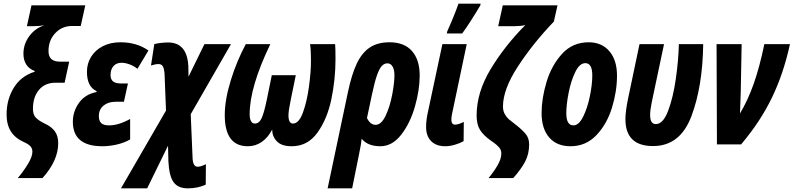

<svg xmlns="http://www.w3.org/2000/svg" viewBox="-20 -789 4336 1049"><path d="M157 40Q157 22 146 10Q135 -2 110 -13Q63 -34 39.5 -71Q16 -108 16 -164Q16 -245 55 -309Q94 -373 169 -397L170 -401Q139 -412 123.5 -436.5Q108 -461 108 -495Q108 -548 140 -591.5Q172 -635 223 -651Q194 -646 162 -646H127L152 -760H446L421 -647H373Q319 -647 282 -608Q245 -569 245 -510Q245 -480 261 -466Q277 -452 309 -452H358L333 -337H283Q226 -337 193 -298Q160 -259 160 -194Q160 -163 175.5 -146.5Q191 -130 226 -113Q261 -97 279.5 -72Q298 -47 298 -7Q298 89 212 184H77Q107 149 132 108Q157 67 157 40Z M378 -124Q378 -180 411.5 -227Q445 -274 507 -286L508 -291Q455 -315 455 -397Q455 -442 478 -479Q501 -516 542.5 -537Q584 -558 637 -558Q728 -558 791 -513L731 -413Q711 -429 687.5 -437.5Q664 -446 644 -446Q616 -446 600 -428Q584 -410 584 -379Q584 -355 598 -344Q612 -333 641 -333H679L657 -233H611Q571 -233 545.5 -212Q520 -191 520 -154Q520 -129 533 -116.5Q546 -104 576 -104Q628 -104 691 -139V-27Q657 -8 617 1Q577 10 539 10Q378 10 378 -124Z M887 -185 879 -386Q877 -413 870 -426Q863 -439 846 -439Q829 -439 805 -431L823 -548Q837 -552 859 -554.5Q881 -557 898 -557Q1003 -557 1009 -426L1010 -370L1097 -548H1242L1022 -165L1032 70Q1033 122 1060 122Q1077 122 1105 108L1104 220Q1060 240 1006 240Q953 240 928.5 206.5Q904 173 900 92L898 7L784 240H641Z M1208 -160Q1208 -243 1240.5 -349Q1273 -455 1323 -548H1457Q1344 -314 1344 -165Q1344 -140 1351.5 -127Q1359 -114 1372 -114Q1396 -114 1409.5 -143.5Q1423 -173 1438 -246L1465 -378H1596L1569 -246Q1556 -184 1556 -159Q1556 -114 1581 -114Q1613 -114 1635 -174Q1657 -234 1668 -315.5Q1679 -397 1679 -457Q1679 -518 1674 -548H1811Q1813 -527 1813 -465Q1813 -356 1790.5 -247.5Q1768 -139 1714.5 -64.5Q1661 10 1574 10Q1518 10 1492.5 -17Q1467 -44 1467 -81Q1444 -37 1410 -13.5Q1376 10 1334 10Q1208 10 1208 -160Z M1881 -286Q1901 -381 1928.5 -440Q1956 -499 1999 -528.5Q2042 -558 2108 -558Q2189 -558 2231 -510Q2273 -462 2273 -377Q2273 -298 2247 -207Q2221 -116 2172 -53Q2123 10 2058 10Q1989 10 1956 -31Q1954 -6 1942 52L1904 240H1770ZM2135 -377Q2135 -409 2124.5 -426Q2114 -443 2097 -443Q2079 -443 2065.5 -428Q2052 -413 2039.5 -377.5Q2027 -342 2013 -276L1985 -144Q2003 -107 2032 -107Q2063 -107 2086.5 -156Q2110 -205 2122.5 -270.5Q2135 -336 2135 -377Z M2308 -95Q2308 -134 2318 -177L2397 -548H2530L2449 -163Q2446 -148 2446 -133Q2446 -122 2451 -115Q2456 -108 2466 -108Q2484 -108 2514 -123L2513 -18Q2490 -5 2463 2.5Q2436 10 2413 10Q2363 10 2335.5 -18Q2308 -46 2308 -95ZM2424 -619Q2434 -640 2454 -688.5Q2474 -737 2485 -769H2606L2604 -759Q2584 -725 2554 -678Q2524 -631 2505 -606H2421Z M2719 50Q2719 30 2707 16.5Q2695 3 2680 -8Q2665 -19 2660 -22Q2621 -50 2602.5 -79.5Q2584 -109 2584 -158Q2584 -284 2660.5 -411Q2737 -538 2850 -652Q2824 -646 2793 -646H2702L2727 -760H3026L3006 -671Q2892 -552 2810 -426.5Q2728 -301 2728 -207Q2728 -183 2738 -165.5Q2748 -148 2760 -137.5Q2772 -127 2796 -109Q2831 -82 2851 -58.5Q2871 -35 2871 0Q2871 53 2848.5 95Q2826 137 2784 184H2649Q2677 151 2698 115Q2719 79 2719 50Z M2939 -171Q2939 -251 2966 -341Q2993 -431 3050.5 -494.5Q3108 -558 3196 -558Q3268 -558 3309.5 -509Q3351 -460 3351 -376Q3351 -290 3323.5 -200.5Q3296 -111 3238.5 -50.5Q3181 10 3097 10Q3022 10 2980.5 -38Q2939 -86 2939 -171ZM3216 -377Q3216 -444 3178 -444Q3147 -444 3123.5 -396.5Q3100 -349 3087 -283.5Q3074 -218 3074 -170Q3074 -104 3113 -104Q3142 -104 3165.5 -150.5Q3189 -197 3202.5 -262Q3216 -327 3216 -377Z M3397 -138Q3397 -181 3412 -253L3474 -548H3608L3541 -231Q3532 -188 3532 -160Q3532 -111 3563 -111Q3603 -111 3630.5 -184Q3658 -257 3672.5 -359Q3687 -461 3689 -548H3822Q3819 -317 3757.5 -154Q3696 9 3548 9Q3397 9 3397 -138Z M3895 -548H4032L4027 -283Q4025 -203 4023 -169Q4066 -241 4098 -331.5Q4130 -422 4156 -548H4296Q4261 -387 4197.5 -255.5Q4134 -124 4029 0H3897Z"/></svg>

Font: Noto Sans Display Ex Bold Cond
Style: Italic
Weight: 800
Width: 3
Italic angle: -12°
Designer: Monotype Design team
Foundry: Monotype Imaging Inc.
Version: Version 1.000